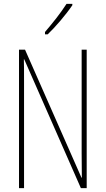

<svg xmlns="http://www.w3.org/2000/svg" viewBox="-20 -970 544 990"><path d="M353 -943V-950H323C289 -898 257 -858 212 -805V-793H226C265 -830 320 -894 353 -943ZM427 0V-714H401V-181C401 -152 402 -99 402 -54H400L109 -714H78V0H104V-548C104 -604 104 -637 103 -664H105L397 0Z"/></svg>

Font: Noto Sans Oriya ExtCond Thin
Style: Regular
Weight: 100
Width: 2
Designer: Amélie Bonet and Sol Matas
Foundry: Google LLC
Version: Version 2.006